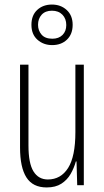

<svg xmlns="http://www.w3.org/2000/svg" viewBox="-20 -813 458 843"><path d="M348 -529V0H319L316 -104H313Q305 -75 290 -49Q275 -23 249.5 -6.5Q224 10 185 10Q124 10 96 -34Q68 -78 68 -165V-529H105V-174Q105 -96 127 -60.5Q149 -25 190 -25Q247 -25 279 -75.5Q311 -126 311 -233V-529ZM209 -615Q171 -615 144.5 -638.5Q118 -662 118 -704Q118 -746 143.5 -769.5Q169 -793 208 -793Q247 -793 273 -769Q299 -745 299 -704Q299 -663 274 -639Q249 -615 209 -615ZM210 -643Q238 -643 254.5 -659.5Q271 -676 271 -703Q271 -731 254 -748.5Q237 -766 208 -766Q179 -766 163 -748.5Q147 -731 147 -704Q147 -679 162.5 -661Q178 -643 210 -643Z"/></svg>

Font: Noto Sans Lao Looped ExtraCondensed ExtraLight
Style: Regular
Weight: 200
Width: 2
Designer: Mark Frömberg, Ben Mitchell
Foundry: The Fontpad Ltd
Version: Version 1.002; ttfautohint (v1.8.4.7-5d5b)